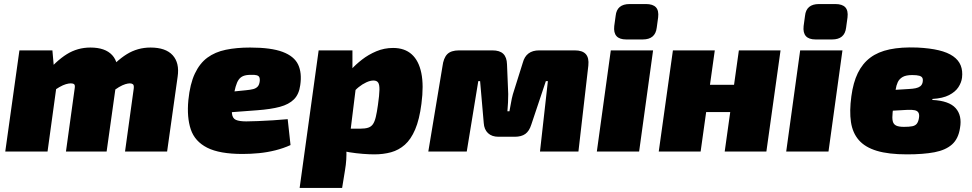

<svg xmlns="http://www.w3.org/2000/svg" viewBox="-20 -749 4805 949"><path d="M239 -500 248 -398 268 -386 215 0H6L76 -500ZM427 -514Q500 -514 534.5 -476.5Q569 -439 559 -370L507 0H306L349 -311Q352 -328 346.5 -332.5Q341 -337 330 -337Q320 -337 306 -333Q292 -329 273.5 -318.5Q255 -308 230 -289L194 -374Q257 -448 310 -481Q363 -514 427 -514ZM724 -514Q799 -514 833.5 -476Q868 -438 858 -370L806 0H598L641 -311Q643 -328 637 -332.5Q631 -337 622 -337Q613 -337 599.5 -333Q586 -329 568 -318.5Q550 -308 527 -289L490 -374Q553 -448 606.5 -481Q660 -514 724 -514Z M1216 -514Q1320 -514 1377 -492.5Q1434 -471 1453.5 -430Q1473 -389 1464 -328Q1458 -283 1433 -258Q1408 -233 1363.5 -221Q1319 -209 1251 -204L985 -184L998 -283L1196 -303Q1217 -305 1231 -308.5Q1245 -312 1253.5 -321Q1262 -330 1264 -349Q1265 -360 1262 -367Q1259 -374 1249 -377Q1239 -380 1218 -379Q1197 -379 1183 -373.5Q1169 -368 1160 -355.5Q1151 -343 1144.5 -320Q1138 -297 1132 -261Q1124 -212 1126.5 -188Q1129 -164 1146 -156.5Q1163 -149 1197 -149Q1218 -149 1254.5 -150.5Q1291 -152 1331.5 -154.5Q1372 -157 1402 -160L1416 -32Q1381 -16 1341 -6Q1301 4 1260 8Q1219 12 1179 12Q1065 12 1004 -19Q943 -50 923 -109.5Q903 -169 911 -254Q919 -334 943 -385Q967 -436 1005 -464Q1043 -492 1096 -503Q1149 -514 1216 -514Z M1923 -512Q1980 -512 2015 -480.5Q2050 -449 2062.5 -388Q2075 -327 2063 -236Q2053 -158 2032 -109Q2011 -60 1981 -33.5Q1951 -7 1913 3.5Q1875 14 1830 14Q1806 14 1773.5 11.5Q1741 9 1706.5 3.5Q1672 -2 1642.5 -11.5Q1613 -21 1595 -35L1615 -113Q1650 -113 1680.5 -113Q1711 -113 1760 -113Q1785 -113 1800 -118Q1815 -123 1823.5 -135.5Q1832 -148 1837.5 -171Q1843 -194 1848 -230Q1855 -279 1855.5 -305Q1856 -331 1849 -341Q1842 -351 1826 -351Q1810 -351 1790.5 -342Q1771 -333 1753 -318.5Q1735 -304 1723 -287L1685 -367Q1695 -382 1716.5 -406Q1738 -430 1769.5 -454.5Q1801 -479 1840 -495.5Q1879 -512 1923 -512ZM1722 -500V-374L1744 -358L1703 -27L1692 -11Q1693 14 1691.5 39.5Q1690 65 1685 94L1671 180H1461L1555 -500Z M2821 -500Q2859 -500 2875.5 -481.5Q2892 -463 2888 -425L2839 0H2649L2688 -348H2678L2606 -133Q2596 -101 2576.5 -87Q2557 -73 2524 -73H2444Q2411 -73 2392 -91Q2373 -109 2371 -141L2353 -348H2344L2287 0H2097L2167 -421Q2172 -462 2190.5 -481Q2209 -500 2249 -500H2414Q2450 -500 2467.5 -483Q2485 -466 2486 -431L2492 -284Q2492 -262 2491 -243Q2490 -224 2488 -199H2498Q2503 -223 2506 -242Q2509 -261 2515 -283L2564 -439Q2580 -500 2645 -500Z M3208 -500 3139 0H2930L2999 -500ZM3173 -729Q3207 -729 3222 -713Q3237 -697 3233 -663L3226 -612Q3219 -554 3157 -554H3075Q3009 -554 3016 -620L3023 -671Q3029 -729 3092 -729Z M3513 -500 3443 0H3236L3306 -500ZM3617 -330 3599 -195H3463L3482 -330ZM3838 -500 3768 0H3562L3632 -500Z M4144 -500 4075 0H3866L3935 -500ZM4109 -729Q4143 -729 4158 -713Q4173 -697 4169 -663L4162 -612Q4155 -554 4093 -554H4011Q3945 -554 3952 -620L3959 -671Q3965 -729 4028 -729Z M4514 -514Q4576 -511 4620 -500.5Q4664 -490 4691 -471Q4718 -452 4728.5 -425.5Q4739 -399 4735 -365Q4732 -341 4717 -318Q4702 -295 4671 -279Q4640 -263 4589 -260L4588 -255Q4671 -251 4703.5 -214.5Q4736 -178 4725 -116Q4717 -63 4685.5 -35Q4654 -7 4599 3.5Q4544 14 4463 14Q4372 14 4314 -3.5Q4256 -21 4225 -56.5Q4194 -92 4186 -146Q4178 -200 4188 -273Q4197 -341 4220 -388Q4243 -435 4281.5 -464Q4320 -493 4377.5 -505Q4435 -517 4514 -514ZM4489 -378Q4458 -378 4441.5 -368.5Q4425 -359 4417.5 -343Q4410 -327 4407 -306.5Q4404 -286 4401 -264Q4395 -221 4392 -193.5Q4389 -166 4392.5 -150.5Q4396 -135 4409 -128.5Q4422 -122 4448 -122Q4474 -122 4489 -125Q4504 -128 4511.5 -137.5Q4519 -147 4522 -165Q4525 -182 4520 -191.5Q4515 -201 4502 -204Q4489 -207 4465 -206L4376 -201L4389 -304L4471 -309Q4492 -310 4506 -313Q4520 -316 4528.5 -322.5Q4537 -329 4540 -341Q4543 -355 4539.5 -363Q4536 -371 4524 -374.5Q4512 -378 4489 -378Z"/></svg>

Font: Exo 2 Black
Style: Italic
Weight: 900
Italic angle: -8°
Designer: Natanael Gama
Foundry: Natanael Gama
Version: Version 2.010